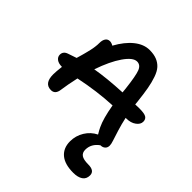

<svg xmlns="http://www.w3.org/2000/svg" viewBox="-233 -825 1206 1206"><g transform="rotate(45 370.0 -222.5)"><path d="M609.9 220.2Q534.2 220.2 495.1 187Q456.1 153.8 456.1 94.2Q456.1 44.9 481.9 2.9Q507.8 -39.1 550.8 -60.1Q535.6 -85 527.8 -102.1Q502.9 -153.8 485.8 -253.9Q354 -248 210 -217.8Q193.8 -144.5 187 -94.2Q181.2 -47.9 144 -47.9Q84 -47.9 84 -127.9Q84 -152.3 89.8 -200.2Q59.1 -200.2 42.5 -212.9Q25.9 -225.6 25.9 -245.1Q25.9 -275.4 59.1 -286.1Q84 -295.4 115.2 -305.2Q115.7 -307.1 120.8 -324.5Q126 -341.8 126.7 -345.2Q127.4 -348.6 131.6 -363.5Q135.7 -378.4 136.7 -383.5Q137.7 -388.7 140.9 -401.4Q144 -414.1 145 -420.7Q146 -427.2 147.5 -437.5Q148.9 -447.8 149.4 -455.8Q149.9 -463.9 149.9 -472.2Q149.9 -498.5 160.2 -513.2Q170.4 -527.8 189 -527.8Q203.1 -527.8 219.2 -518.1Q257.8 -588.4 305.7 -626.7Q353.5 -665 404.8 -665Q442.4 -665 469 -654.3Q495.6 -643.6 513.9 -623.5Q532.2 -603.5 544.9 -566.9Q557.6 -530.3 565.2 -487.8Q572.8 -445.3 580.1 -379.9Q582 -366.2 582 -358.9Q594.2 -359.9 619.1 -359.9Q662.6 -359.9 678.7 -350.1Q694.8 -340.3 694.8 -317.9Q694.8 -293.9 669.4 -275.4Q644 -256.8 605 -256.8H599.1Q609.4 -209.5 622.8 -166.5Q636.2 -123.5 644 -100.1Q651.9 -76.7 651.9 -63Q651.9 -44.4 640.1 -33.7Q628.4 -22.9 608.9 -22.9Q561 11.2 561 64Q561 90.3 579.1 103.3Q597.2 116.2 640.1 116.2Q696.8 116.2 696.8 157.2Q696.8 189 673.6 204.6Q650.4 220.2 609.9 220.2ZM399.9 -558.1Q364.3 -558.1 321.8 -496.8Q279.3 -435.5 244.1 -333Q338.4 -349.6 472.2 -356Q470.7 -371.1 469.2 -387.2Q457.5 -489.3 444.1 -523.7Q430.7 -558.1 399.9 -558.1Z"/></g></svg>

Font: Shantell Sans Irregular Bouncy
Style: Regular
Weight: 500
Designer: Stephen Nixon, Anya Danilova, Shantell Martin
Foundry: Arrow Type
Version: Version 1.006;[9816181b4]